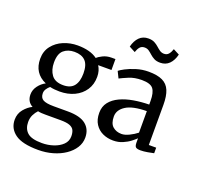

<svg xmlns="http://www.w3.org/2000/svg" viewBox="-175 -987 1477 1443"><g transform="rotate(20 563.5 -265.5)"><path d="M277 270Q149 270 91.5 228Q34 186 34 116Q34 67.5 63.2 32.2Q92.5 -3 127.5 -19.5Q80.5 -45 80.5 -103Q80.5 -139.5 104 -171.2Q127.5 -203 160.5 -219.5Q57.5 -264.5 57.5 -380Q57.5 -440.5 90.8 -483Q124 -525.5 177 -547.8Q230 -570 289 -570Q338.5 -570 378.8 -559.5Q419 -549 447.5 -527.5Q458.5 -539 489.5 -554.8Q520.5 -570.5 559.5 -570.5H590V-483H483.5Q494.5 -466 500.8 -444.5Q507 -423 507 -397.5Q507 -337 477.2 -292Q447.5 -247 395.5 -222.2Q343.5 -197.5 277 -197.5Q235.5 -197.5 200.5 -205.5Q185 -193 174.8 -176.8Q164.5 -160.5 164.5 -143.5Q164.5 -107 189.5 -92.8Q214.5 -78.5 274.5 -78.5H388.5Q487 -78.5 533 -41.2Q579 -4 579 62.5Q579 106.5 555 144.2Q531 182 489.2 210.2Q447.5 238.5 393 254.2Q338.5 270 277 270ZM287 -251.5Q346.5 -251.5 373.8 -286.8Q401 -322 401 -386.5Q401 -455 371 -485.8Q341 -516.5 283.5 -516.5Q232 -516.5 198.2 -488Q164.5 -459.5 164.5 -389Q164.5 -329.5 193.2 -290.5Q222 -251.5 287 -251.5ZM286 212Q333.5 212 377.2 197.5Q421 183 449 155.5Q477 128 477 88.5Q477 60.5 468 41.2Q459 22 433.8 12Q408.5 2 360 2H240Q222.5 2 206.8 1Q191 0 177.5 -3Q160 15 147.5 40.2Q135 65.5 135 98Q135 151 168.2 181.5Q201.5 212 286 212Z M613.5 -150Q613.5 -200.5 641 -235.5Q668.5 -270.5 715.5 -292.5Q762.5 -314.5 822 -324.8Q881.5 -335 945.5 -336V-364.5Q945.5 -432 922.8 -461.2Q900 -490.5 831.5 -490.5Q773.5 -490.5 729.5 -472Q685.5 -453.5 661.5 -441L636 -493Q646 -502 679.2 -519.8Q712.5 -537.5 759.5 -552.2Q806.5 -567 858 -567Q928 -567 969.2 -547.2Q1010.5 -527.5 1028.5 -484.2Q1046.5 -441 1046.5 -370.5V-49.5H1105.5V-5Q1088.5 -1 1057.2 4.5Q1026 10 1001 10Q974.5 10 963.8 2Q953 -6 953 -36V-69Q940.5 -56.5 916 -37.5Q891.5 -18.5 857.2 -3.8Q823 11 781 11Q736 11 698 -6.5Q660 -24 636.8 -59.8Q613.5 -95.5 613.5 -150ZM824.5 -57Q851 -57 885.2 -73.8Q919.5 -90.5 945.5 -111.5V-283.5Q833 -282.5 779.5 -248.2Q726 -214 726 -161.5Q726 -106 754 -81.5Q782 -57 824.5 -57ZM659 -695.5Q671 -744.5 699.2 -772.8Q727.5 -801 771 -801Q800.5 -801 820 -790.8Q839.5 -780.5 854.2 -767Q869 -753.5 883.8 -743.2Q898.5 -733 918 -732.5Q941.5 -732.5 955 -748.5Q968.5 -764.5 977 -790.5L1026 -765Q1014 -715.5 985.8 -687.5Q957.5 -659.5 914 -659.5Q884.5 -659.5 865.2 -669.8Q846 -680 831.2 -693.5Q816.5 -707 802 -717.2Q787.5 -727.5 767.5 -727.5Q743.5 -727.5 730 -711.8Q716.5 -696 708 -669.5Z"/></g></svg>

Font: Merriweather
Style: Regular
Weight: 400
Designer: Eben Sorkin
Foundry: Eben Sorkin
Version: Version 2.100; ttfautohint (v1.7.19-72a1) -l 8 -r 50 -G 200 